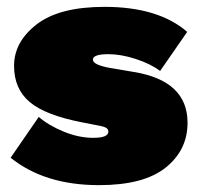

<svg xmlns="http://www.w3.org/2000/svg" viewBox="-20 -530 578 560"><path d="M269 10Q110 10 11 -70L93 -189Q122 -164 166 -146Q210 -128 252 -128Q296 -128 296 -146Q296 -154 288 -158Q280 -162 256 -166L220 -173Q112 -194 66.5 -232.5Q21 -271 21 -338Q21 -408 87 -459Q153 -510 285 -510Q442 -510 526 -437L447 -323Q419 -344 376 -358Q333 -372 296 -372Q251 -372 251 -356Q251 -341 300 -332L371 -320Q527 -294 527 -172Q527 -92 463 -41Q399 10 269 10Z"/></svg>

Font: Elaine Sans Black
Style: Regular
Weight: 900
Designer: Wei Huang
Foundry: Wei Huang
Version: Version 2.001;December 24, 2019;FontCreator 12.0.0.2547 64-b